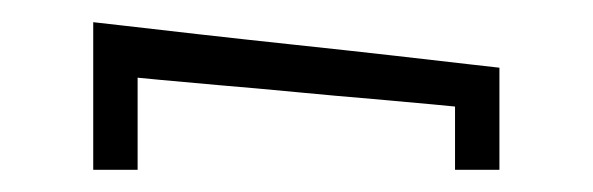

<svg xmlns="http://www.w3.org/2000/svg" viewBox="-20 -617 534 173"><path d="M430 -464H390Q390 -473.5 390 -480.8Q390 -488 390 -497Q390 -506 390 -521Q390 -521 390 -521Q390 -521 390 -521Q390 -521 369.2 -523Q348.5 -525 316 -527.8Q283.5 -530.5 247 -534Q210.5 -537.5 178 -540.2Q145.5 -543 124.8 -545Q104 -547 104 -547Q104 -547 104 -547Q104 -547 104 -547Q104 -526 104 -513Q104 -500 104 -491.8Q104 -483.5 104 -477.2Q104 -471 104 -464H64Q64 -468 64 -474Q64 -480 64 -489.2Q64 -498.5 64 -512.8Q64 -527 64 -547.5Q64 -568 64 -597Q64 -597 64 -597Q64 -597 64 -597Q64 -597 90.5 -594Q117 -591 158.5 -586.2Q200 -581.5 247 -576.5Q294 -571.5 335.5 -566.8Q377 -562 403.5 -559Q430 -556 430 -556Q430 -556 430 -556Q430 -556 430 -556Q430 -527.5 430 -510Q430 -492.5 430 -483.2Q430 -474 430 -470Q430 -466 430 -464Z"/></svg>

Font: Honk
Style: Regular
Weight: 400
Designer: Noopur Datye & Yesha Goshar
Foundry: Ek Type
Version: Version 1.000